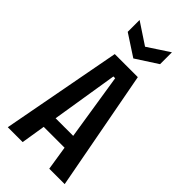

<svg xmlns="http://www.w3.org/2000/svg" viewBox="-272 -935 995 995"><g transform="rotate(45 225.5 -438.0)"><path d="M17 0 141 -660H310L434 0H321L231 -573H218L126 0ZM110 -133V-208H345V-133ZM107 -876 225 -798 344 -876V-789L225 -712L107 -789Z"/></g></svg>

Font: Bricolage Grotesque 24pt Condensed Medium
Style: Regular
Weight: 500
Width: 3
Designer: Mathieu Triay
Foundry: Atelier Triay
Version: Version 1.001;gftools[0.9.33.dev8+g029e19f]